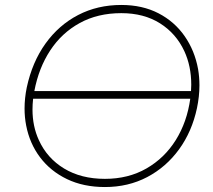

<svg xmlns="http://www.w3.org/2000/svg" viewBox="-20 -745 859 774"><path d="M403 9Q316.5 9 250 -23Q183.5 -55 141.5 -110.8Q99.5 -166.5 85.5 -239Q79 -272.5 79 -307.5Q79 -349 88 -393Q110 -495 163.5 -569.5Q217 -644 295 -684.5Q373 -725 469 -725Q554 -725 618.8 -691.5Q683.5 -658 724.2 -599.5Q765 -541 778.5 -466.5Q784 -434.5 784 -401Q784 -356.5 774 -309Q754 -215 702 -143.2Q650 -71.5 573.5 -31.2Q497 9 403 9ZM469 -692Q374 -692 301.5 -652.2Q229 -612.5 182.5 -541.8Q136 -471 118.5 -378H750Q751 -391 751 -403.5Q751 -478.5 723 -539Q690 -610 625 -651Q560 -692 469 -692ZM403 -24Q497.5 -24 570.2 -65.8Q643 -107.5 688.5 -180.2Q734 -253 747 -347H113.5Q111 -324.5 111 -303.5Q111 -236 136.5 -180.5Q169.5 -107.5 238.2 -65.8Q307 -24 403 -24Z"/></svg>

Font: Heraclito Thin
Style: Italic
Weight: 100
Italic angle: -12°
Designer: Kostas Bartsokas (font) & Cristiano Sobral (main changes)
Foundry: Kostas Bartsokas (font) & Cristiano Sobral (main changes)
Version: Version 1.00;July 8, 2020;FontCreator 13.0.0.2655 64-bit